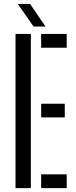

<svg xmlns="http://www.w3.org/2000/svg" viewBox="-20 -976 394 996"><path d="M60.5 0V-800H140V0ZM193.5 -728.5V-800H326V-728.5ZM193.5 -367V-438H316V-367ZM193.5 0V-71.5H326V0ZM154 -838.5 72.5 -955.5H136L216 -838.5Z"/></svg>

Font: Big Shoulders Stencil Text
Style: Regular
Weight: 400
Designer: Patric King
Foundry: XO Type Co
Version: Version 1.000